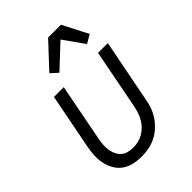

<svg xmlns="http://www.w3.org/2000/svg" viewBox="-224 -878 998 998"><g transform="rotate(-45 275.0 -379.0)"><path d="M221 12Q191 12 162.5 5.5Q134 -1 111.5 -17Q89 -33 75 -57Q61 -81 55 -109Q49 -137 50.5 -167Q52 -197 58 -227L117 -530H189L128 -215Q124 -195 122.5 -175.5Q121 -156 123.5 -137.5Q126 -119 133.5 -102.5Q141 -86 154 -74Q167 -62 185 -57Q203 -52 223 -52Q241 -52 259 -56Q277 -60 294.5 -70Q312 -80 326 -94Q340 -108 350 -125Q360 -142 366 -159.5Q372 -177 376 -195L441 -530H513L445 -183Q441 -158 432 -132.5Q423 -107 407.5 -84Q392 -61 370.5 -41.5Q349 -22 324.5 -10Q300 2 273.5 7Q247 12 221 12ZM226 -599 187 -634 314 -770H408L480 -630L433 -603L352 -717Z"/></g></svg>

Font: Lode Term
Style: Italic
Weight: 400
Italic angle: -11°
Monospace: yes
Designer: Belleve Invis
Foundry: Belleve Invis
Version: Version 29.2.0